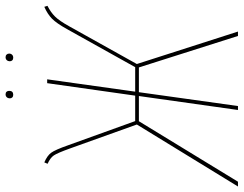

<svg xmlns="http://www.w3.org/2000/svg" viewBox="-117 -757 869 685"><g transform="rotate(-90 317.5 -414.5)"><path d="M321.8 -801.8Q315.9 -801.8 312.5 -805.2Q309.1 -808.6 309.1 -814Q309.1 -820.3 313 -824.7Q316.9 -829.1 323.7 -829.1Q329.6 -829.1 332.8 -825.4Q335.9 -821.8 335.9 -816.4Q335.9 -801.8 321.8 -801.8ZM454.1 -801.8Q448.2 -801.8 444.8 -805.2Q441.4 -808.6 441.4 -814Q441.4 -820.3 445.3 -824.7Q449.2 -829.1 456.1 -829.1Q461.9 -829.1 465.3 -825.4Q468.8 -821.8 468.8 -816.4Q468.8 -810.1 464.8 -805.9Q460.9 -801.8 454.1 -801.8ZM635.7 -690.9 639.2 -679.7Q616.2 -668 601.1 -652.8Q585.9 -637.7 566.4 -602.5L431.6 -360.8L547.4 0H531.7L419.4 -353.5H331.1L281.7 0H267.6L317.4 -353.5H227.5L11.7 0H-5.4L215.8 -360.8L130.4 -599.1Q114.3 -644 105.5 -657Q96.7 -669.9 75.7 -679.2L80.6 -690.9Q104.5 -680.7 115 -666.5Q125.5 -652.3 141.6 -606.4L228 -366.7H318.8L363.3 -680.7H377L333 -366.7H420.4L556.6 -610.8Q577.1 -647.5 593.5 -663.6Q609.9 -679.7 635.7 -690.9Z"/></g></svg>

Font: Fira Sans Compressed Hair
Style: Italic
Weight: 100
Width: 3
Italic angle: -8°
Designer: Carrois Corporate & Edenspiekermann AG
Foundry: Carrois Corporate GbR & Edenspiekermann AG
Version: Version 4.203;PS 004.203;hotconv 1.0.88;makeotf.lib2.5.64775